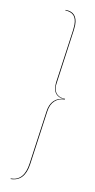

<svg xmlns="http://www.w3.org/2000/svg" viewBox="-101 -851 495 1003"><g transform="rotate(10 146.5 -349.0)"><path d="M33 108Q103 108 116 15L156 -270Q161 -308 182 -328Q203 -348 235 -349Q208 -350 193 -365.5Q178 -381 178 -410Q178 -422 179 -428L219 -713Q221 -733 221 -740Q221 -774 206 -789.5Q191 -805 161 -806L162 -809Q225 -809 225 -740Q225 -732 223 -714L183 -427Q181 -415 181 -410Q181 -381 196.5 -366Q212 -351 240 -351L239 -347Q208 -347 186.5 -327.5Q165 -308 160 -270L120 16Q107 111 32 111Z"/></g></svg>

Font: Fira Sans Condensed Four
Style: Italic
Weight: 100
Width: 3
Italic angle: -8°
Designer: bBox Type GmbH & Carrois Corporate GbR & Edenspiekermann AG
Foundry: bBox Type GmbH & Carrois Corporate GbR & Edenspiekermann AG
Version: Version 4.301